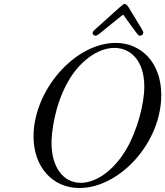

<svg xmlns="http://www.w3.org/2000/svg" viewBox="-20 -920 828 962"><path d="M444 -755C444 -747 451 -741 459 -741C467 -741 476 -750 478 -751C573 -828 585 -838 597 -847C670 -746 672 -741 682 -741C690 -741 698 -748 698 -756C698 -763 697 -765 633 -869C626 -881 616 -900 605 -900C596 -900 596 -898 457 -773C452 -768 444 -762 444 -755ZM148 -236C148 -85 242 22 378 22C578 22 788 -203 788 -444C788 -608 686 -705 560 -705C355 -705 148 -468 148 -236ZM238 -205C238 -251 252 -391 322 -513C375 -607 466 -680 553 -680C631 -680 703 -620 703 -486C703 -398 667 -265 614 -174C549 -63 460 -4 385 -4C294 -4 238 -86 238 -205Z"/></svg>

Font: CMU Serif
Style: Italic
Weight: 500
Italic angle: -14.04°
Version: Version 0.7.0